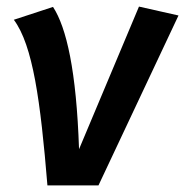

<svg xmlns="http://www.w3.org/2000/svg" viewBox="-20 -563 562 583"><path d="M141 -542 22 -503C80 -425 103 -256 124 0H279L522 -516L402 -543L220 -110C212 -348 182 -479 141 -542Z"/></svg>

Font: Fira Sans Medium
Style: Italic
Weight: 500
Italic angle: -8°
Designer: bBox Type GmbH & Carrois Corporate GbR & Edenspiekermann AG
Foundry: bBox Type GmbH & Carrois Corporate GbR & Edenspiekermann AG
Version: Version 4.301;PS 004.301;hotconv 1.0.88;makeotf.lib2.5.64775